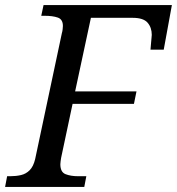

<svg xmlns="http://www.w3.org/2000/svg" viewBox="-41 -734 695 754"><path d="M-21 0 -13 -42H0Q22 -42 41.5 -46.5Q61 -51 75.5 -65.5Q90 -80 97 -109L202 -604Q204 -610 205 -619Q206 -628 206 -632Q206 -658 186 -665Q166 -672 134 -672H121L130 -714H634L602 -539H550Q551 -550 552 -562.5Q553 -575 554 -585Q555 -595 555 -597Q555 -626 538.5 -645Q522 -664 480 -664H316L254 -375H495L485 -326H244L199 -114Q198 -107 197 -100.5Q196 -94 196 -89Q196 -58 216.5 -50Q237 -42 265 -42H298L290 0Z"/></svg>

Font: Noto Serif
Style: Italic
Weight: 400
Italic angle: -12°
Designer: Monotype Design Team
Foundry: Monotype Imaging Inc.
Version: Version 2.013